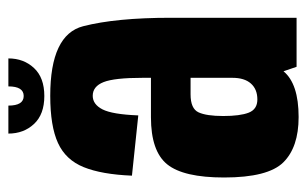

<svg xmlns="http://www.w3.org/2000/svg" viewBox="-160 -586 750 470"><g transform="rotate(-90 215.0 -351.0)"><path d="M286.5 0 275.5 -32Q245 5 163.5 5Q89.5 5 52.5 -32.5Q15.5 -70 15.5 -177.5Q15.5 -277 47.8 -316.8Q80 -356.5 163 -356.5H259.5V-377Q259.5 -446 249 -472.5Q238.5 -499 215.5 -499Q194.5 -499 182.2 -475Q170 -451 167.5 -387.5L20 -403Q23 -477 40.8 -521Q58.5 -565 99.8 -584Q141 -603 215.5 -603Q365 -603 385.8 -522.5Q406.5 -442 406.5 -308V0ZM259.5 -157V-259.5H219Q184 -259.5 175 -240Q166 -220.5 166 -179.5Q166 -138.5 174.2 -117.2Q182.5 -96 206.5 -96Q231.5 -96 245.5 -111.8Q259.5 -127.5 259.5 -157ZM215 -617.5Q170 -617.5 146.5 -642.8Q123 -668 123 -705.5H191.5Q191.5 -668 215 -668Q238.5 -668 238.5 -705.5H307Q307 -668 283.5 -642.8Q260 -617.5 215 -617.5Z"/></g></svg>

Font: Anybody Condensed Regular
Style: Bold
Weight: 700
Width: 3
Designer: Tyler Finck
Foundry: Etcetera Type Company
Version: Version 1.010; ttfautohint (v1.8.3) -l 8 -r 50 -G 200 -x 14 